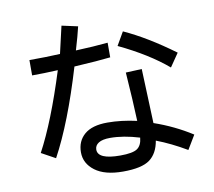

<svg xmlns="http://www.w3.org/2000/svg" viewBox="-90 -889 1179 1059"><g transform="rotate(-10 500.0 -359.0)"><path d="M554.7 -566.4Q488.3 -558.6 351.6 -550.8Q261.7 -250 164.1 -70.3L85.9 -113.3Q171.9 -273.4 257.8 -546.9Q179.7 -543 113.3 -543V-628.9Q207 -628.9 285.2 -632.8L320.3 -785.2L410.2 -765.6Q398.4 -714.8 375 -636.7Q476.6 -640.6 554.7 -648.4ZM925.8 -527.3 875 -453.1Q769.5 -543 605.5 -621.1L648.4 -695.3Q777.3 -636.7 925.8 -527.3ZM937.5 -66.4 890.6 11.7Q804.7 -39.1 722.7 -70.3Q710.9 0 666 33.2Q621.1 66.4 515.6 66.4Q414.1 66.4 359.4 25.4Q304.7 -15.6 304.7 -78.1Q304.7 -140.6 347.7 -177.7Q390.6 -214.8 476.6 -214.8Q554.7 -214.8 640.6 -195.3Q636.7 -304.7 625 -468.8L714.8 -472.7L726.6 -168Q839.8 -128.9 937.5 -66.4ZM640.6 -101.6Q550.8 -128.9 476.6 -128.9Q433.6 -128.9 412.1 -115.2Q390.6 -101.6 390.6 -78.1Q390.6 -50.8 421.9 -37.1Q453.1 -23.4 515.6 -23.4Q585.9 -23.4 611.3 -41Q636.7 -58.6 640.6 -101.6Z"/></g></svg>

Font: Droid Sans Fallback
Style: Regular
Weight: 400
Designer: Steve Matteson
Foundry: Ascender Corporation
Version: 3.00 (Khmer version)